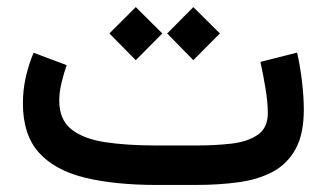

<svg xmlns="http://www.w3.org/2000/svg" viewBox="-20 -524 925 544"><path d="M536.1 0H422.9Q304.7 0 220 -20.8Q135.3 -41.5 90.1 -91.8Q44.9 -142.1 44.9 -231.4Q44.9 -269.5 53.2 -305.9Q61.5 -342.3 75.2 -374.5L168.9 -339.4Q161.1 -317.4 154.5 -290.3Q147.9 -263.2 147.9 -238.8Q147.9 -185.5 181.6 -158.2Q215.3 -130.9 277.1 -121.3Q338.9 -111.8 422.9 -111.8H537.1Q588.4 -111.8 634.5 -116.9Q680.7 -122.1 709.7 -141.6Q738.8 -161.1 738.8 -203.6Q738.8 -233.4 732.4 -272.5Q726.1 -311.5 717.8 -348.6L821.8 -375Q831.1 -333.5 835.9 -290.8Q840.8 -248 840.8 -213.4Q840.8 -144 817.4 -101.6Q793.9 -59.1 752.4 -37.1Q710.9 -15.1 655.5 -7.6Q600.1 0 536.1 0ZM527.8 -503.9 603 -429.2 527.8 -353.5 453.6 -429.2ZM364.7 -503.9 439.9 -429.2 364.7 -353.5 290 -429.2Z"/></svg>

Font: Vazirmatn UI FD Medium
Style: Regular
Weight: 500
Designer: Saber Rastikerdar
Foundry: Saber Rastikerdar
Version: Version 33.003